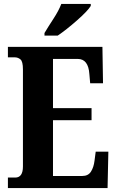

<svg xmlns="http://www.w3.org/2000/svg" viewBox="-20 -951 590 971"><path d="M20 0H524L528 -184H464L458 -138Q454 -105 440 -83Q426 -61 396 -61H248V-343H443V-404H248V-653H373Q427 -653 432 -576L436 -530H501L498 -714H20V-661H55Q71 -661 83.5 -650.5Q96 -640 96 -600V-109Q96 -53 57 -53H20ZM205 -771H272Q315 -800 369 -847.5Q423 -895 439 -921V-931H290Q277 -897 250.5 -856.5Q224 -816 205 -784Z"/></svg>

Font: Noto Serif ExtraCondensed Extra
Style: Regular
Weight: 800
Width: 3
Designer: Monotype Design Team
Foundry: Monotype Imaging Inc.
Version: Version 1.002